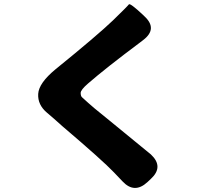

<svg xmlns="http://www.w3.org/2000/svg" viewBox="-20 -838 1040 920"><path d="M686 35Q624 92 567 31L526 -12Q473 -68 278 -234Q246 -262 240 -268Q236 -271 205 -298Q160 -336 163 -388Q166 -440 246 -506Q447 -669 522 -741Q592 -809 597.5 -817Q603 -825 667 -765L672 -760Q737 -700 666 -646L653 -636Q487 -512 402 -438Q366 -407 366.5 -392Q367 -377 373 -372Q403 -344 434 -318L504 -261Q699 -102 703 -98Q766 -39 703 19Z"/></svg>

Font: Resource Han Rounded KR Heavy
Style: Regular
Weight: 900
Designer: Cyano Hao (round all glyphs); Ryoko NISHIZUKA 西塚涼子 (kana, bopomofo & ideographs); Paul D. Hunt (Latin, Greek & Cyrillic)
Foundry: Cyano Hao
Version: 0.990